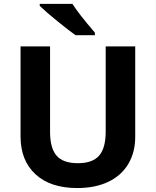

<svg xmlns="http://www.w3.org/2000/svg" viewBox="-20 -951 796 981"><path d="M670.9 -713.9V-252Q670.9 -172.9 635.5 -113.3Q600.1 -53.7 533.2 -22Q466.3 9.8 375 9.8Q237.3 9.8 161.1 -60.8Q85 -131.3 85 -253.9V-713.9H235.8V-276.9Q235.8 -194.3 269 -155.8Q302.2 -117.2 377.7 -117.2Q453.1 -117.2 486.6 -156Q520 -194.8 520 -277.8V-713.9ZM183.1 -931.2H350.1Q380.9 -881.8 464.8 -784.2V-771H366.2Q335.4 -792.5 275.9 -840.6Q216.3 -888.7 183.1 -920.9Z"/></svg>

Font: NotoSans-Bold
Style: Bold
Weight: 700
Designer: Monotype Design team
Foundry: Monotype Imaging Inc.
Version: Version 1.04